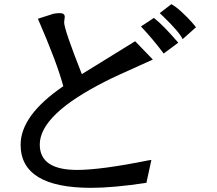

<svg xmlns="http://www.w3.org/2000/svg" viewBox="-20 -775 1040 922"><path d="M921 -644 857 -587Q843 -619 766 -694L747 -712L803 -755Q825 -743 854 -716Q883 -689 900 -669.5Q917 -650 921 -644ZM836 -570 766 -518Q716 -585 657 -648L719 -689Q763 -655 836 -570ZM714 -489Q521 -403 486 -384Q171 -225 171 -81Q171 41 350 41Q465 41 693 -5L707 -7L683 103Q524 127 418 127Q79 127 79 -80Q79 -221 284 -361Q253 -476 162 -685L237 -709Q253 -712 267 -712Q291 -712 291 -694L288 -668Q288 -634 373 -419L629 -577Z"/></svg>

Font: cwTeXHei
Style: Medium
Weight: 500
Version: Version 1.17